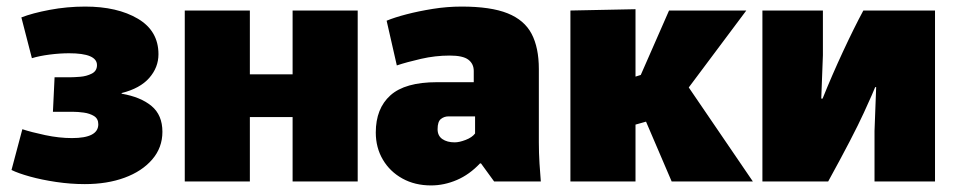

<svg xmlns="http://www.w3.org/2000/svg" viewBox="-20 -552 2913 584"><path d="M238 8Q195 8 151 1.5Q107 -5 71 -15Q35 -25 15 -35L48 -159Q75 -150 117.5 -141Q160 -132 199 -132Q279 -132 279 -174Q279 -191 266 -199Q253 -207 235 -209.5Q217 -212 201 -212H141L146 -317H195Q205 -317 224 -318.5Q243 -320 259 -328Q275 -336 275 -354Q275 -390 190 -390Q162 -390 131 -386Q100 -382 77 -375L45 -499Q78 -512 131 -522Q184 -532 239 -532Q337 -532 399.5 -495Q462 -458 462 -387Q462 -347 434 -315Q406 -283 350 -269V-267Q408 -257 441 -229.5Q474 -202 474 -151Q474 -103 443 -67Q412 -31 359 -11.5Q306 8 238 8Z M542 -520H740V-326H870V-520H1068V0H870V-196H740V0H542Z M1291 12Q1242 12 1204 -9Q1166 -30 1144.5 -66.5Q1123 -103 1123 -149Q1123 -222 1167.5 -262Q1212 -302 1309 -302H1421V-336Q1421 -358 1404.5 -370.5Q1388 -383 1348 -383Q1304 -383 1260.5 -373Q1217 -363 1187 -353L1156 -489Q1180 -499 1216.5 -508.5Q1253 -518 1296.5 -525Q1340 -532 1384 -532Q1473 -532 1524 -511.5Q1575 -491 1597 -449Q1619 -407 1619 -342V-119Q1619 -87 1621 -54.5Q1623 -22 1625 0H1483L1443 -55H1440Q1408 -21 1369.5 -4.5Q1331 12 1291 12ZM1363 -119Q1377 -119 1396.5 -126.5Q1416 -134 1425 -146V-198H1344Q1331 -198 1321 -190Q1311 -182 1311 -159Q1311 -139 1325.5 -129Q1340 -119 1363 -119Z M1715 -520 1913 -524V-319L1929 -324L2015 -520H2250L2075 -286L2270 0H2023L1945 -182L1913 -173V0H1715Z M2299 0V-520H2483V-384L2478 -252H2482Q2511 -324 2544.5 -396Q2578 -468 2606 -520H2824V0H2640V-154L2645 -287H2642Q2639 -278 2607.5 -209Q2576 -140 2499 0Z"/></svg>

Font: Murecho Black
Style: Regular
Weight: 900
Designer: Neil Summerour
Foundry: Positype
Version: Version 1.010; ttfautohint (v1.8.3)